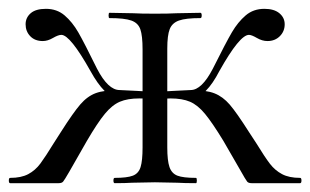

<svg xmlns="http://www.w3.org/2000/svg" viewBox="-22 -415 703 435"><path d="M238 -12Q266 -12 279 -17Q292 -22 296.5 -36.5Q301 -51 301 -81V-303Q301 -334 296 -348.5Q291 -363 275.5 -368.5Q260 -374 226 -374Q224 -374 224 -380Q224 -386 226 -386L280 -385Q296 -384 329 -384Q361 -384 378 -385L432 -386Q435 -386 435 -380Q435 -374 432 -374Q399 -374 383.5 -368.5Q368 -363 362.5 -349Q357 -335 357 -305V-81Q357 -51 362 -36.5Q367 -22 380 -17Q393 -12 422 -12Q424 -12 424 -6Q424 0 422 0Q395 0 380 -1L329 -2L277 -1Q263 0 238 0Q235 0 235 -6Q235 -12 238 -12ZM1 -12Q26 -12 42 -20.5Q58 -29 69.5 -44.5Q81 -60 100 -91L116 -116Q144 -160 160 -178.5Q176 -197 195 -204Q214 -211 249 -211L289 -209Q319 -207 339 -207L338 -189Q313 -192 294 -192Q267 -192 249.5 -184.5Q232 -177 215.5 -157Q199 -137 175 -96L135 -26Q124 -7 121 -3.5Q118 0 111 0H1Q-2 0 -2 -6Q-2 -12 1 -12ZM183 -254Q137 -336 117 -336Q110 -336 98 -329Q86 -322 75 -322Q57 -322 46.5 -333Q36 -344 36 -360Q36 -375 47.5 -385Q59 -395 82 -395Q107 -395 124.5 -380Q142 -365 155.5 -341.5Q169 -318 198 -259Q223 -211 249 -211V-194Q230 -194 214.5 -209.5Q199 -225 183 -254ZM484 -96Q459 -137 442.5 -157Q426 -177 408.5 -184.5Q391 -192 364 -192Q347 -192 321 -189L320 -207Q340 -207 370 -209L410 -211Q445 -211 464 -203.5Q483 -196 498.5 -178Q514 -160 542 -116L559 -90Q578 -59 589.5 -44Q601 -29 617 -20.5Q633 -12 658 -12Q661 -12 661 -6Q661 0 658 0H548Q541 0 538 -3.5Q535 -7 521.5 -31Q508 -55 484 -96ZM460 -259Q490 -319 503.5 -342Q517 -365 534.5 -380Q552 -395 577 -395Q599 -395 611 -385Q623 -375 623 -360Q623 -344 612 -333Q601 -322 584 -322Q572 -322 560 -329Q548 -336 542 -336Q521 -336 475 -254Q460 -225 444.5 -209.5Q429 -194 410 -194V-211Q435 -211 460 -259Z"/></svg>

Font: Cormorant
Style: Regular
Weight: 400
Designer: Christian Thalmann (Catharsis Fonts)
Foundry: Catharsis Fonts
Version: Version 4.000